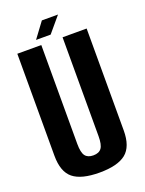

<svg xmlns="http://www.w3.org/2000/svg" viewBox="-149 -857 703 933"><g transform="rotate(-20 203.0 -390.5)"><path d="M200.5 4.5Q107 4.5 64.2 -30Q21.5 -64.5 21.5 -148V-675H145.5V-163.5Q145.5 -119.5 158.5 -102Q171.5 -84.5 200.5 -84.5Q229.5 -84.5 242.5 -102Q255.5 -119.5 255.5 -163.5V-675H380V-148Q380 -64.5 337 -30Q294 4.5 200.5 4.5ZM130 -707 189 -786.5H272.5L205.5 -707Z"/></g></svg>

Font: Anybody Condensed SemiBold
Style: Regular
Weight: 600
Width: 3
Designer: Tyler Finck
Foundry: Etcetera Type Company
Version: Version 1.010; ttfautohint (v1.8.3) -l 8 -r 50 -G 200 -x 14 